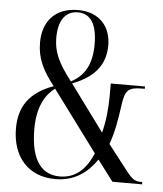

<svg xmlns="http://www.w3.org/2000/svg" viewBox="-53 -770 704 827"><g transform="rotate(5 299.5 -357.0)"><path d="M216 10C300 10 355 -32 395 -90L463 0H591V-10H586C560 -10 548 -16 516 -58L436 -161C455 -213 464 -266 473 -331C482 -397 495 -411 555 -411H567V-421H419V-367C419 -313 413 -256 400 -207L253 -407C360 -447 394 -511 394 -584C394 -662 346 -724 252 -724C152 -724 100 -661 100 -571C100 -502 125 -452 175 -388C72 -351 29 -287 29 -193C29 -71 99 10 216 10ZM247 -415C189 -490 168 -536 168 -597C168 -671 197 -714 252 -714C309 -714 335 -665 335 -584C335 -492 302 -444 247 -415ZM235 -3C164 -3 108 -51 108 -198C108 -297 144 -350 182 -378L377 -115C345 -40 299 -3 235 -3Z"/></g></svg>

Font: Noto Serif Display ExtraCondensed
Style: Regular
Weight: 400
Width: 2
Designer: Monotype Design Team
Foundry: Monotype Imaging Inc.
Version: Version 2.009